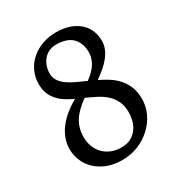

<svg xmlns="http://www.w3.org/2000/svg" viewBox="-150 -706 770 824"><g transform="rotate(-30 234.5 -294.0)"><path d="M134.3 -463.9Q134.3 -442.4 144.8 -426.5Q155.3 -410.6 172.9 -398.2Q190.4 -385.7 213.1 -375.2Q235.8 -364.7 260.3 -354Q295.9 -379.9 310.8 -405.8Q325.7 -431.6 325.7 -458Q325.7 -483.4 318.1 -502.2Q310.5 -521 296.9 -533.2Q283.2 -545.4 263.7 -551.3Q244.1 -557.1 220.2 -557.1Q198.2 -557.1 182.1 -548.8Q166 -540.5 155.5 -527.1Q145 -513.7 139.6 -497.1Q134.3 -480.5 134.3 -463.9ZM345.2 -150.9Q345.2 -183.1 333.7 -206.1Q322.3 -229 303.7 -245.6Q285.2 -262.2 261.2 -274.4Q237.3 -286.6 211.9 -297.9Q188.5 -280.8 171.9 -264.4Q155.3 -248 144.8 -231Q134.3 -213.9 129.2 -194.8Q124 -175.8 124 -153.8Q124 -128.4 132.3 -106.4Q140.6 -84.5 156.2 -68.4Q171.9 -52.2 194.1 -43.2Q216.3 -34.2 244.1 -34.2Q271 -34.2 290.3 -44.4Q309.6 -54.7 321.8 -71.3Q334 -87.9 339.6 -108.6Q345.2 -129.4 345.2 -150.9ZM423.3 -171.9Q423.3 -133.8 407.2 -100.1Q391.1 -66.4 363.3 -40.8Q335.4 -15.1 298.6 -0.2Q261.7 14.6 220.2 14.6Q178.2 14.6 146 2Q113.8 -10.7 91.3 -32.2Q68.8 -53.7 57.4 -81.3Q45.9 -108.9 45.9 -139.2Q45.9 -165.5 54.9 -190.2Q64 -214.8 80.8 -237.1Q97.7 -259.3 121.3 -278.8Q145 -298.3 174.3 -314.5Q153.3 -324.2 134.5 -335.9Q115.7 -347.7 101.6 -363.3Q87.4 -378.9 79.1 -399.2Q70.8 -419.4 70.8 -446.8Q70.8 -480.5 84.2 -509.3Q97.7 -538.1 121.1 -558.8Q144.5 -579.6 176.5 -591.3Q208.5 -603 245.1 -603Q281.7 -603 310.3 -593.3Q338.9 -583.5 358.6 -566.4Q378.4 -549.3 388.7 -525.4Q398.9 -501.5 398.9 -473.1Q398.9 -452.6 391.4 -434.3Q383.8 -416 370.6 -399.2Q357.4 -382.3 339.1 -366.7Q320.8 -351.1 299.3 -335.9Q323.7 -324.2 346.2 -309.8Q368.7 -295.4 385.7 -275.9Q402.8 -256.3 413.1 -231Q423.3 -205.6 423.3 -171.9Z"/></g></svg>

Font: Gentium Kaktovik
Style: Regular
Weight: 400
Designer: J. Victor Gaultney and Annie Olsen
Foundry: SIL International
Version: Version 1.102; 2013; Maintenance release